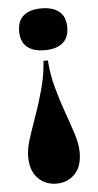

<svg xmlns="http://www.w3.org/2000/svg" viewBox="-53 -566 400 787"><g transform="rotate(-5 147.5 -172.5)"><path d="M156 -318Q160 -260 175 -205Q190 -150 208 -100Q226 -50 239.5 -7.5Q253 35 253 68Q253 127 223 157.5Q193 188 148 188Q101 188 71 156.5Q41 125 41 68Q41 36 54.5 -6Q68 -48 86 -98.5Q104 -149 119 -204.5Q134 -260 138 -318ZM148 -533Q195 -533 221 -511.5Q247 -490 247 -447Q247 -404 221 -382.5Q195 -361 148 -361Q100 -361 74.5 -382.5Q49 -404 49 -447Q49 -490 74.5 -511.5Q100 -533 148 -533Z"/></g></svg>

Font: Playfair Display Black
Style: Regular
Weight: 900
Designer: Claus Eggers Sørensen
Foundry: Claus Eggers Sørensen
Version: Version 1.203